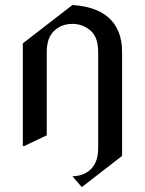

<svg xmlns="http://www.w3.org/2000/svg" viewBox="-20 -577 592 784"><path d="M73.2 19.5V-399.9L275.9 -556.6Q368.2 -550.3 418 -509.8Q478.5 -460.4 478.5 -364.7V59.6L314 187Q275.9 143.6 275.9 142.6Q322.8 142.1 352.1 112.8Q380.9 83.5 380.9 27.8V-364.7Q380.9 -425.8 349.1 -452.6Q317.4 -479.5 275.9 -479.5Q230 -479.5 199.7 -449.7Q170.9 -421.4 170.9 -364.7V-24.4L78.1 19.5Z"/></svg>

Font: Nova Cut
Style: Book
Weight: 400
Version: Version 2.000